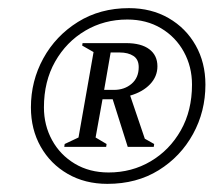

<svg xmlns="http://www.w3.org/2000/svg" viewBox="-20 -690 540 472"><path d="M244 -238Q189 -238 146.5 -262.5Q104 -287 80 -329.5Q56 -372 56 -426Q56 -491 86.5 -546.5Q117 -602 171.5 -636Q226 -670 297 -670Q352 -670 394.5 -645.5Q437 -621 461 -578.5Q485 -536 485 -482Q485 -416 454.5 -360.5Q424 -305 370 -271.5Q316 -238 244 -238ZM247 -266Q304 -266 350.5 -293.5Q397 -321 424.5 -369.5Q452 -418 452 -482Q452 -526 432 -562.5Q412 -599 376 -620.5Q340 -642 293 -642Q236 -642 189.5 -614.5Q143 -587 115.5 -538.5Q88 -490 88 -426Q88 -382 108 -345.5Q128 -309 164 -287.5Q200 -266 247 -266ZM138 -329 139 -336 173 -352 210 -562 182 -578 183 -584H290Q327 -584 347 -569Q367 -554 367 -527Q367 -502 349 -483Q331 -464 300 -455L336 -349L359 -336L358 -329H294L257 -446H232L215 -352L242 -336L241 -329ZM274 -561H252L236 -469H260Q286 -469 303.5 -484Q321 -499 321 -525Q321 -544 308 -552.5Q295 -561 274 -561Z"/></svg>

Font: Spectral
Style: Italic
Weight: 400
Italic angle: -10°
Designer: Jean-Baptiste Levee
Foundry: Production Type
Version: Version 2.001